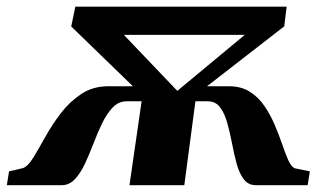

<svg xmlns="http://www.w3.org/2000/svg" viewBox="-94 -542 927 562"><path d="M-74 0 -67.5 -40.5 -26.5 -50Q-12 -55.5 3.8 -81.2Q19.5 -107 39 -142Q58.5 -177 84.2 -210.8Q110 -244.5 144 -267Q178 -289.5 222.5 -289.5H295L114.5 -464.5L126.5 -522.5H745L738 -465L512 -289.5H576.5Q612 -289.5 637.2 -273.5Q662.5 -257.5 680 -231.8Q697.5 -206 710 -176.8Q722.5 -147.5 731.8 -120.2Q741 -93 749.5 -73.8Q758 -54.5 768.5 -49.5L813 -40.5L806.5 0H654.5Q632.5 0 619.2 -17.8Q606 -35.5 598.5 -63.5Q591 -91.5 585 -123Q579 -154.5 571.2 -182.2Q563.5 -210 550.2 -227.8Q537 -245.5 514.5 -245.5H478L445.5 0H285L320.5 -245.5H276.5Q253.5 -245.5 236.2 -227.8Q219 -210 205.5 -182.2Q192 -154.5 180 -123Q168 -91.5 155 -63.5Q142 -35.5 125.5 -17.8Q109 0 87 0ZM425 -276 622.5 -440H268.5Z"/></svg>

Font: Merriweather 96pt Black
Style: Italic
Weight: 900
Italic angle: -7.8°
Version: Version 2.101